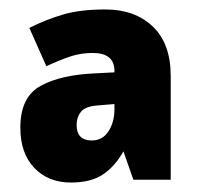

<svg xmlns="http://www.w3.org/2000/svg" viewBox="-20 -742 419 406"><path d="M203 -722Q265 -722 303 -686Q341 -650 341 -581V-362H262L241 -422Q223 -390 197.5 -373Q172 -356 130 -356Q82 -356 52.5 -387Q23 -418 23 -472Q23 -537 66 -560.5Q109 -584 183 -587L222 -589V-592Q222 -630 176 -630Q151 -630 128.5 -622.5Q106 -615 78 -602L42 -683Q78 -701 114 -711.5Q150 -722 203 -722ZM186 -519Q160 -517 151 -505.5Q142 -494 142 -478Q142 -445 174 -445Q197 -445 209.5 -464.5Q222 -484 222 -511V-522Z"/></svg>

Font: Noto Sans Gujarati SemiCondensed Black
Style: Regular
Weight: 900
Width: 4
Designer: Jelle Bosma - Monotype Design Team, Universal Thirst
Foundry: Monotype Imaging Inc.
Version: Version 2.106; ttfautohint (v1.8.4.7-5d5b)